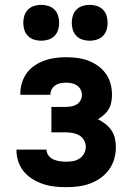

<svg xmlns="http://www.w3.org/2000/svg" viewBox="-20 -764 540 792"><path d="M253 8Q229 8 205.5 5.5Q182 3 159 -4.5Q136 -12 115.5 -24.5Q95 -37 79.5 -55Q64 -73 56 -96Q48 -119 48 -143V-147H172V-146Q172 -133 180.5 -122Q189 -111 201 -106Q213 -101 226.5 -99Q240 -97 253 -97Q267 -97 281.5 -99.5Q296 -102 308 -110Q320 -118 327 -131Q334 -144 334 -158Q334 -173 326.5 -186Q319 -199 306.5 -206Q294 -213 279.5 -215.5Q265 -218 250 -218H192V-323H250Q262 -323 274 -325Q286 -327 296 -333Q306 -339 312 -349.5Q318 -360 318 -372Q318 -384 312.5 -394.5Q307 -405 297.5 -411.5Q288 -418 276.5 -420.5Q265 -423 253 -423Q242 -423 230.5 -421Q219 -419 209.5 -413Q200 -407 194 -396.5Q188 -386 188 -375V-373H64V-380Q64 -402 71 -424Q78 -446 91.5 -464Q105 -482 124 -494.5Q143 -507 164 -514.5Q185 -522 207.5 -525Q230 -528 253 -528Q276 -528 299 -525Q322 -522 343.5 -514Q365 -506 384 -492.5Q403 -479 416.5 -460Q430 -441 436 -418.5Q442 -396 442 -373Q442 -358 439 -342.5Q436 -327 428.5 -314Q421 -301 409 -290.5Q397 -280 384 -272Q400 -264 414.5 -253Q429 -242 439.5 -226.5Q450 -211 454 -193Q458 -175 458 -157Q458 -132 451 -108Q444 -84 429.5 -64Q415 -44 394.5 -29.5Q374 -15 350.5 -6.5Q327 2 302.5 5Q278 8 253 8ZM350 -596Q335 -596 320.5 -600.5Q306 -605 295.5 -615.5Q285 -626 280.5 -640.5Q276 -655 276 -670Q276 -685 280.5 -699.5Q285 -714 295.5 -724.5Q306 -735 320.5 -739.5Q335 -744 350 -744Q365 -744 379.5 -739.5Q394 -735 404.5 -724.5Q415 -714 419.5 -699.5Q424 -685 424 -670Q424 -655 419.5 -640.5Q415 -626 404.5 -615.5Q394 -605 379.5 -600.5Q365 -596 350 -596ZM150 -596Q135 -596 120.5 -600.5Q106 -605 95.5 -615.5Q85 -626 80.5 -640.5Q76 -655 76 -670Q76 -685 80.5 -699.5Q85 -714 95.5 -724.5Q106 -735 120.5 -739.5Q135 -744 150 -744Q165 -744 179.5 -739.5Q194 -735 204.5 -724.5Q215 -714 219.5 -699.5Q224 -685 224 -670Q224 -655 219.5 -640.5Q215 -626 204.5 -615.5Q194 -605 179.5 -600.5Q165 -596 150 -596Z"/></svg>

Font: Iosevka Term Curly Extrabold
Style: Regular
Weight: 800
Designer: Belleve Invis
Foundry: Belleve Invis
Version: Version 32.3.0